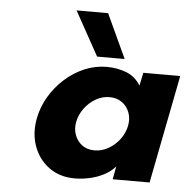

<svg xmlns="http://www.w3.org/2000/svg" viewBox="-50 -718 771 777"><g transform="rotate(5 335.5 -329.0)"><path d="M282 10Q220 10 176.5 -22Q133 -54 114.5 -106.5Q96 -159 108 -220Q117 -266 141.5 -307.5Q166 -349 202 -381.5Q238 -414 281.5 -432.5Q325 -451 372 -451Q414 -451 451 -437Q488 -423 510 -387L521 -440H671L585 0H435L445 -53Q426 -31 398.5 -17Q371 -3 340.5 3.5Q310 10 282 10ZM351 -110Q381 -110 408 -125.5Q435 -141 453.5 -166Q472 -191 478 -220Q484 -249 475 -274Q466 -299 445 -314.5Q424 -330 394 -330Q364 -330 337.5 -314.5Q311 -299 292.5 -274Q274 -249 268 -220Q262 -191 271 -166Q280 -141 300.5 -125.5Q321 -110 351 -110ZM329 -489 230 -668H358L441 -489Z"/></g></svg>

Font: Teachers
Style: Italic
Weight: 400
Italic angle: -11°
Designer: Alfredo Marco Pradil, Chank Diesel
Version: Version 1.001